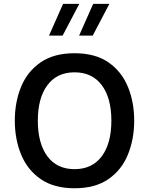

<svg xmlns="http://www.w3.org/2000/svg" viewBox="-20 -981 780 1006"><path d="M468.3 -960.9H553.2L465.8 -794.4H394.5ZM310.5 -960.9H395.5L308.1 -794.4H236.8ZM370.6 -702.1Q479 -702.1 548.1 -654.3Q617.2 -606.4 650.1 -526.4Q683.1 -446.3 683.1 -348.6Q683.1 -251.5 650.1 -170.9Q617.2 -90.3 548.1 -42.5Q479 5.4 370.6 5.4Q262.7 5.4 193.4 -42.5Q124 -90.3 90.8 -170.9Q57.6 -251.5 57.6 -348.6Q57.6 -446.3 90.6 -526.4Q123.5 -606.4 192.9 -654.3Q262.2 -702.1 370.6 -702.1ZM370.6 -602.1Q278.8 -602.1 228.5 -534.9Q178.2 -467.8 178.2 -348.6Q178.2 -229.5 228.3 -162.1Q278.3 -94.7 370.6 -94.7Q462.9 -94.7 513.2 -162.1Q563.5 -229.5 563.5 -348.6Q563.5 -468.3 512.9 -535.2Q462.4 -602.1 370.6 -602.1Z"/></svg>

Font: Estedad-FD SemiBold
Style: Regular
Weight: 600
Designer: Amin Abedi
Version: Version 7.3